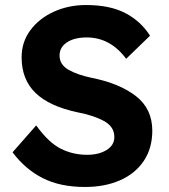

<svg xmlns="http://www.w3.org/2000/svg" viewBox="-20 -734 671 764"><path d="M318 10Q219 10 149.5 -25.5Q80 -61 30 -128L124 -235Q173 -167 221.5 -142.5Q270 -118 327 -118Q373 -118 404 -137Q435 -156 435 -189Q435 -230 393.5 -252.5Q352 -275 289 -287Q176 -311 121 -364.5Q66 -418 66 -506Q66 -567 101 -614Q136 -661 194.5 -687.5Q253 -714 322 -714Q417 -714 478.5 -682Q540 -650 577 -592L482 -500Q419 -585 325 -585Q276 -585 246.5 -565.5Q217 -546 217 -513Q217 -477 252.5 -456.5Q288 -436 346 -424Q456 -402 521 -351.5Q586 -301 586 -214Q586 -144 552 -93.5Q518 -43 457.5 -16.5Q397 10 318 10Z"/></svg>

Font: Lexend Deca SemiBold
Style: Regular
Weight: 600
Designer: Bonnie Shaver-Troup, Thomas Jockin
Foundry: Lexend
Version: Version 1.008; ttfautohint (v1.8.4.7-5d5b)